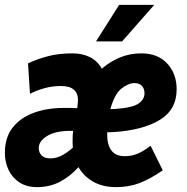

<svg xmlns="http://www.w3.org/2000/svg" viewBox="-29 -756 768 788"><path d="M123 12Q80 12 50.5 -7.5Q21 -27 6 -59Q-9 -91 -9 -128Q-9 -192 23 -232.5Q55 -273 109.5 -293Q164 -313 231 -313Q245 -313 260 -313Q275 -313 288 -312Q291 -336 291 -347Q291 -373 274 -388Q257 -403 221 -403Q186 -403 153.5 -394Q121 -385 94 -371L86 -496Q122 -513 166.5 -525Q211 -537 268 -537Q309 -537 340 -521.5Q371 -506 389 -474Q422 -503 463 -520Q504 -537 551 -537Q619 -537 657.5 -495Q696 -453 696 -390Q696 -306 627 -264Q558 -222 439 -214Q432 -214 425 -213.5Q418 -213 411 -213V-207Q410 -164 427.5 -139.5Q445 -115 483 -115Q512 -115 536.5 -125.5Q561 -136 589 -158L639 -57Q585 -20 542 -4Q499 12 447 12Q393 12 354 -10Q315 -32 293 -70Q259 -32 217 -10Q175 12 123 12ZM424 -308Q430 -308 435.5 -308.5Q441 -309 446 -309Q515 -314 539.5 -331Q564 -348 564 -373Q564 -392 553.5 -403.5Q543 -415 523 -415Q498 -415 469.5 -392.5Q441 -370 424 -308ZM178 -106Q201 -106 223 -117Q245 -128 270 -150Q269 -158 269 -166.5Q269 -175 269 -183Q269 -192 269.5 -201Q270 -210 271 -219H260Q199 -219 164.5 -198Q130 -177 130 -148Q130 -130 142 -118Q154 -106 178 -106ZM365 -586 460 -736H604L472 -586Z"/></svg>

Font: Radio Canada Condensed
Style: Bold Italic
Weight: 700
Width: 3
Italic angle: -12°
Designer: Charles Daoud, Etienne Aubert Bonn, Alexandre Saumier Demers, Jacques Le Bailly
Foundry: Radio-Canada
Version: Version 2.104; ttfautohint (v1.8.4.7-5d5b);gftools[0.9.28.de